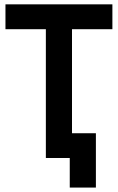

<svg xmlns="http://www.w3.org/2000/svg" viewBox="-20 -720 537 875"><path d="M189 0V-586.9H4.9V-700.2H492.2V-586.9H308.1V-112.8H417V134.8H297.9V0Z"/></svg>

Font: Cakra Normal
Style: Regular
Weight: 400
Designer: Lucia Kollert, Vojtech Kollert
Foundry: OoM Type
Version: Version 1.000;Glyphs 3.1.1 (3148)